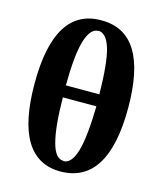

<svg xmlns="http://www.w3.org/2000/svg" viewBox="-107 -779 736 869"><g transform="rotate(15 260.5 -344.5)"><path d="M480 -346V-347Q480 8 258 10Q42 10 42 -346Q42 -523 97 -611.5Q152 -700 262 -699Q372 -699 426 -610Q480 -522 480 -346ZM259 -40V-39Q296 -39 316 -104Q336 -170 339 -317H182Q183 -180 202 -109Q220 -40 259 -40ZM259 -650V-649Q222 -649 202 -583Q182 -517 181 -373H338Q336 -521 317 -585Q297 -650 259 -650Z"/></g></svg>

Font: Libra Serif Modern
Style: Bold
Weight: 700
Designer: Stefan Peev, Context Ltd
Foundry: Ascender Corporation
Version: Version 1.000